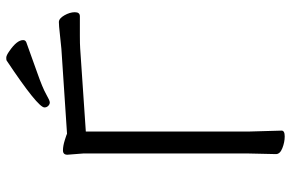

<svg xmlns="http://www.w3.org/2000/svg" viewBox="-178 -742 929 613"><g transform="rotate(-90 286.5 -435.5)"><path d="M458 -816Q409 -798 360.5 -781Q312 -764 292 -752.5Q272 -741 266 -741Q260 -741 255 -746Q250 -751 250 -758Q250 -779 400 -879Q402 -880 409 -880Q416 -880 430 -870Q465 -846 465 -826Q465 -819 458 -816ZM101 -19 103 -108V-634L99 -685Q99 -699 113 -699Q127 -699 146 -693Q165 -687 166 -686L437 -704Q460 -706 485.5 -709Q511 -712 522.5 -712Q534 -712 544 -694.5Q554 -677 554 -661Q554 -645 541 -645H479Q452 -645 438 -644L173 -626V-107L176 -1Q176 9 157.5 9Q139 9 120 1.5Q101 -6 101 -19Z"/></g></svg>

Font: QiushuiShotai
Style: Regular
Weight: 600
Designer: Fontworks Inc.
Foundry: Fontworks Inc.
Version: Version 1.250